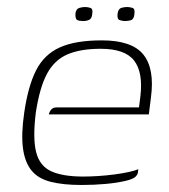

<svg xmlns="http://www.w3.org/2000/svg" viewBox="-20 -520 482 547"><path d="M212 7Q160 7 124.5 -2Q89 -11 70 -34Q51 -57 45.5 -97Q40 -137 49 -199Q60 -275 83 -320Q106 -365 150.5 -385Q195 -405 270 -405Q356 -405 388.5 -364.5Q421 -324 410 -242L404 -194H119Q121 -202 126 -208Q131 -214 142 -214H376L380 -246Q388 -314 362 -347.5Q336 -381 267 -381Q209 -381 172 -365Q135 -349 114 -310Q93 -271 82 -199Q73 -126 83 -86.5Q93 -47 126 -32Q159 -17 217 -17Q237 -17 260 -18.5Q283 -20 306 -23Q329 -26 347 -30Q365 -34 374 -38L373 -29Q372 -22 365.5 -16Q359 -10 339 -5Q314 1 281 4Q248 7 212 7ZM336 -460Q328 -460 320.5 -463Q313 -466 315 -481Q317 -495 325.5 -497.5Q334 -500 342 -500Q350 -500 357.5 -497.5Q365 -495 363 -481Q362 -466 354 -463Q346 -460 336 -460ZM217 -460Q206 -460 200 -463Q194 -466 195 -482Q197 -495 206 -497.5Q215 -500 222 -500Q230 -500 237.5 -497.5Q245 -495 243 -482Q242 -467 234 -463.5Q226 -460 217 -460Z"/></svg>

Font: Genos ExtraLight
Style: Italic
Weight: 250
Italic angle: -8°
Designer: Robert E. Leuschke
Foundry: Robert E. Leuschke
Version: Version 1.010